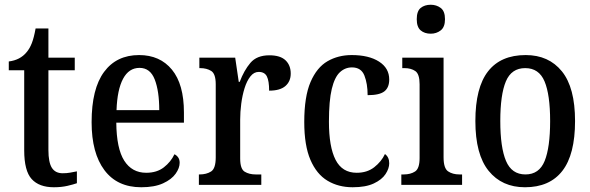

<svg xmlns="http://www.w3.org/2000/svg" viewBox="-20 -779 2487 809"><path d="M207 10Q145 10 113.5 -24.5Q82 -59 82 -146V-483H17V-520Q65 -526 92 -559Q105 -574 114 -597Q123 -620 130 -659H184V-536H295V-483H184V-147Q184 -95 198.5 -72Q213 -49 244 -49Q261 -49 275 -51.5Q289 -54 304 -57V-7Q290 -2 264.5 4Q239 10 207 10Z M575 10Q474 10 420 -62Q366 -134 366 -264Q366 -405 418.5 -476Q471 -547 566 -547Q654 -547 704.5 -485.5Q755 -424 755 -305V-262H470Q471 -153 503.5 -102Q536 -51 596 -51Q641 -51 670.5 -74Q700 -97 715 -129Q724 -125 730.5 -116Q737 -107 737 -93Q737 -71 720 -47Q703 -23 667 -6.5Q631 10 575 10ZM651 -315Q651 -395 632 -444Q613 -493 568 -493Q523 -493 498.5 -447Q474 -401 471 -315Z M818 0V-44H821Q850 -44 869.5 -56.5Q889 -69 889 -116V-424Q889 -468 870 -480Q851 -492 823 -492H820V-536H971L986 -434H990Q1008 -482 1035 -514Q1062 -546 1115 -546Q1161 -546 1183 -525Q1205 -504 1205 -469Q1205 -436 1182.5 -416.5Q1160 -397 1114 -397Q1114 -438 1104.5 -457Q1095 -476 1070 -476Q1050 -476 1035 -457Q1020 -438 1010.5 -407.5Q1001 -377 996.5 -342Q992 -307 992 -275V-111Q992 -67 1011 -55.5Q1030 -44 1057 -44H1081V0Z M1466 10Q1406 10 1360 -17.5Q1314 -45 1288 -105.5Q1262 -166 1262 -265Q1262 -372 1288.5 -433.5Q1315 -495 1360 -521Q1405 -547 1462 -547Q1534 -547 1577 -519.5Q1620 -492 1620 -444Q1620 -410 1599.5 -394Q1579 -378 1529 -378Q1529 -426 1515.5 -460.5Q1502 -495 1463 -495Q1434 -495 1412 -474.5Q1390 -454 1378 -404.5Q1366 -355 1366 -266Q1366 -160 1394 -105.5Q1422 -51 1483 -51Q1527 -51 1557 -74.5Q1587 -98 1602 -130Q1620 -117 1620 -91Q1620 -69 1604.5 -45.5Q1589 -22 1555 -6Q1521 10 1466 10Z M1795 -637Q1769 -637 1752.5 -651Q1736 -665 1736 -698Q1736 -732 1752.5 -745.5Q1769 -759 1795 -759Q1819 -759 1837 -745.5Q1855 -732 1855 -698Q1855 -665 1837 -651Q1819 -637 1795 -637ZM1671 0V-44H1681Q1710 -44 1729 -56.5Q1748 -69 1748 -113V-424Q1748 -467 1730 -479.5Q1712 -492 1684 -492H1675V-536H1849V-116Q1849 -70 1868 -57Q1887 -44 1916 -44H1927V0Z M2192 10Q2095 10 2039 -59Q1983 -128 1983 -269Q1983 -410 2036.5 -478.5Q2090 -547 2195 -547Q2292 -547 2347.5 -478.5Q2403 -410 2403 -269Q2403 -128 2349.5 -59Q2296 10 2192 10ZM2194 -44Q2252 -44 2275 -101Q2298 -158 2298 -269Q2298 -380 2274.5 -436Q2251 -492 2193 -492Q2135 -492 2111.5 -436Q2088 -380 2088 -269Q2088 -158 2112 -101Q2136 -44 2194 -44Z"/></svg>

Font: Noto Serif Tamil Condensed Medium
Style: Italic
Weight: 500
Width: 3
Italic angle: -12°
Designer: Indian Type Foundry, Tom Grace, and the Monotype Design Team
Foundry: Monotype Imaging Inc.
Version: Version 2.003; ttfautohint (v1.8.4.7-5d5b)